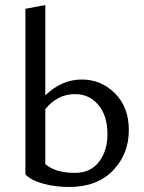

<svg xmlns="http://www.w3.org/2000/svg" viewBox="-20 -738 572 763"><path d="M305 -422Q382 -422 437 -367Q492 -312 492 -221Q492 -126 429 -60.5Q366 5 255 5Q198 5 150 -8.5Q102 -22 81 -45V-703L160 -718V-359Q225 -422 305 -422ZM278 -51Q339 -51 373 -94.5Q407 -138 407 -205Q407 -278 371 -321Q335 -364 278 -364Q208 -364 160 -304V-86Q200 -51 278 -51Z"/></svg>

Font: EauTest Medium
Style: Regular
Weight: 500
Designer: Christian Thalmann (Catharsis Fonts)
Version: Version 0.001;PS 000.001;hotconv 1.0.88;makeotf.lib2.5.64775